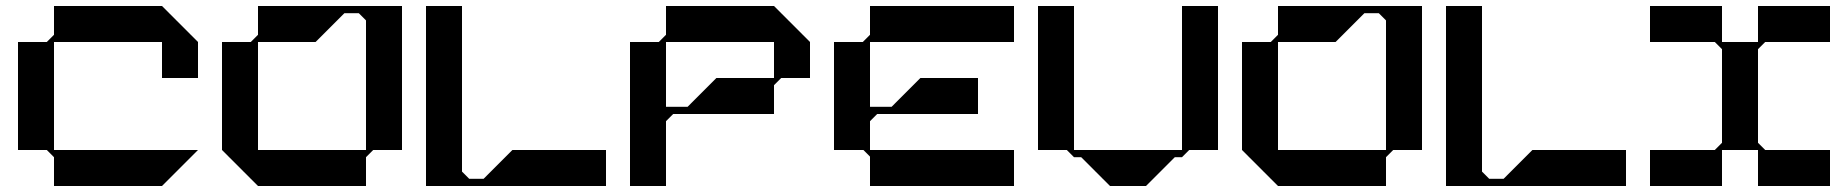

<svg xmlns="http://www.w3.org/2000/svg" viewBox="-20 -620 6160 640"><path d="M640 -360V-480L520 -600H160V-504L136 -480H40V-120H136L160 -96V0H520L640 -120H520H505H160V-480H520V-360Z M1200 -600H1152H1108H1032H939H912H840V-504L816 -480H720V-120L840 0H1200V-96L1224 -120H1320V-600ZM840 -120V-480H912H939H1032L1128 -576H1176L1200 -552V-120Z M1688 -120 1592 -24H1544L1520 -48V-600H1400V0H1520H1568H1612H1688H2000V-120Z M2560 -600H2200V-504L2176 -480H2080V0H2200V-216L2224 -240H2248H2292H2368H2560V-336L2584 -360H2680V-480ZM2560 -360H2368L2272 -264H2200V-480H2560Z M3360 -480V-600H2880V-504L2856 -480H2760V-120H2858L2880 -98V0H3360V-120H2882H2880V-216L2904 -240H2928H2972H3048H3240V-360H3048L2952 -264H2880V-480Z M3920 -600V-120H3872H3800H3680H3608H3560V-600H3440V-120H3536L3560 -96H3584L3680 0H3800L3896 -96H3920L3944 -120H4040V-600Z M4600 -600H4552H4508H4432H4339H4312H4240V-504L4216 -480H4120V-120L4240 0H4600V-96L4624 -120H4720V-600ZM4240 -120V-480H4312H4339H4432L4528 -576H4576L4600 -552V-120Z M5088 -120 4992 -24H4944L4920 -48V-600H4800V0H4920H4968H5012H5088H5400V-120Z M5864 -480H6080V-600H5840V-480H5720V-600H5480V-480H5696L5720 -456V-144L5696 -120H5480V0H5720V-120H5840V0H6080V-120H5864L5840 -144V-456Z"/></svg>

Font: KUBO
Style: Regular
Weight: 400
Version: Version 001.000